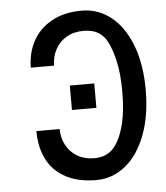

<svg xmlns="http://www.w3.org/2000/svg" viewBox="-52 -769 704 814"><g transform="rotate(-5 300.0 -362.5)"><path d="M248 -307V-411H352V-307ZM90 -231H189Q189 -193.5 205.8 -162.2Q222.5 -131 253.2 -113Q284 -95 325 -95Q378 -95 408 -129.8Q438 -164.5 454 -231Q467.5 -287.5 467.5 -366Q467.5 -445 454 -501Q442 -550.5 426.5 -580Q411 -609.5 386.8 -623.2Q362.5 -637 325 -637Q284 -637 253.2 -619Q222.5 -601 205.8 -569.8Q189 -538.5 189 -501H90Q90 -562.5 117 -613Q144 -663.5 197.2 -693.2Q250.5 -723 326 -723Q395 -723 449.8 -679.8Q504.5 -636.5 535.8 -555.5Q567 -474.5 567 -365Q567 -255.5 535.8 -173.2Q504.5 -91 449.5 -46.5Q394.5 -2 326 -2Q249.5 -2 196.5 -30Q143.5 -58 116.8 -109.5Q90 -161 90 -231Z"/></g></svg>

Font: JuliaMono Black
Style: Regular
Weight: 900
Monospace: yes
Designer: cormullion
Foundry: corm
Version: Version 0.054; ttfautohint (v1.8.4)